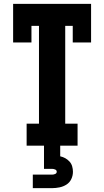

<svg xmlns="http://www.w3.org/2000/svg" viewBox="-20 -755 540 995"><path d="M118 0V-114H182V-621H143V-535H48V-735H452V-535H357V-621H318V-114H382V0ZM150 220V150H250Q258 150 266 146.5Q274 143 274 135Q274 127 266 123.5Q258 120 250 120H208V0H292V55Q306 58 318.5 65Q331 72 340.5 82.5Q350 93 354 107Q358 121 358 135Q358 155 349.5 173Q341 191 324.5 201.5Q308 212 288.5 216Q269 220 250 220Z"/></svg>

Font: Iosevka Slab Heavy
Style: Regular
Weight: 900
Monospace: yes
Designer: Belleve Invis
Foundry: Belleve Invis
Version: Version 11.1.0; ttfautohint (v1.8.3)